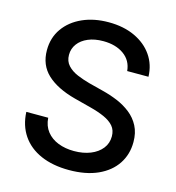

<svg xmlns="http://www.w3.org/2000/svg" viewBox="-111 -833 863 940"><g transform="rotate(15 321.0 -363.0)"><path d="M323.2 11.7Q240.7 11.7 179.9 -14.9Q119.1 -41.5 85.2 -91.3Q51.3 -141.1 48.3 -209.5H159.2Q162.1 -168.5 184.1 -140.6Q206.1 -112.8 242.2 -98.6Q278.3 -84.5 322.8 -84.5Q369.6 -84.5 406 -99.1Q442.4 -113.8 463.1 -140.1Q483.9 -166.5 483.9 -201.7Q483.9 -232.9 466.6 -253.2Q449.2 -273.4 418.2 -287.4Q387.2 -301.3 345.7 -312L261.2 -334Q167.5 -358.9 117.4 -405.8Q67.4 -452.6 67.4 -527.8Q67.4 -590.8 100.8 -638.2Q134.3 -685.5 192.6 -711.7Q251 -737.8 325.2 -737.8Q400.9 -737.8 458 -711.2Q515.1 -684.6 547.4 -637.9Q579.6 -591.3 581.5 -530.3H473.6Q468.8 -583 427.7 -612.3Q386.7 -641.6 323.2 -641.6Q279.3 -641.6 246.6 -627.7Q213.9 -613.8 195.8 -589.4Q177.7 -564.9 177.7 -533.7Q177.7 -501 197.3 -480Q216.8 -459 247.3 -446.3Q277.8 -433.6 310.5 -424.8L382.8 -406.2Q421.9 -396.5 459.5 -380.9Q497.1 -365.2 527.3 -341.3Q557.6 -317.4 575.4 -283.2Q593.3 -249 593.3 -202.1Q593.3 -139.6 561.3 -91.3Q529.3 -43 468.8 -15.6Q408.2 11.7 323.2 11.7Z"/></g></svg>

Font: Inter 18pt Medium
Style: Regular
Weight: 500
Designer: Rasmus Andersson
Foundry: rsms
Version: Version 4.001;git-66647c0bb